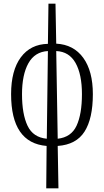

<svg xmlns="http://www.w3.org/2000/svg" viewBox="-20 -780 562 1038"><path d="M230 238 232 9Q40 -7 40 -271Q40 -399 92.5 -470Q145 -541 239 -543L242 -760H280L284 -544Q378 -539 430 -467.5Q482 -396 482 -271Q482 -139 437 -68.5Q392 2 292 9L296 238ZM99 -271Q99 -163 129 -100Q159 -37 233 -30L239 -504Q168 -500 133.5 -438Q99 -376 99 -271ZM423 -271Q423 -378 388.5 -439.5Q354 -501 284 -504L292 -30Q365 -38 394 -100.5Q423 -163 423 -271Z"/></svg>

Font: Noto Serif ExtraCondensed Light
Style: Regular
Weight: 300
Width: 2
Designer: Monotype Design Team
Foundry: Monotype Imaging Inc.
Version: Version 2.014; ttfautohint (v1.8.4.7-5d5b)